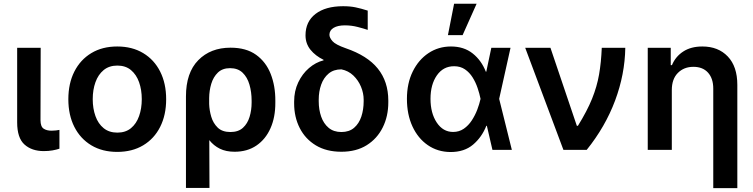

<svg xmlns="http://www.w3.org/2000/svg" viewBox="-20 -801 4025 1026"><path d="M71.7 -545.5H197.4L196.4 -158.7Q196.7 -124.3 213.1 -113.5Q229.4 -102.6 255.3 -102.6Q268.5 -102.6 279.5 -104Q290.5 -105.5 297.6 -106.9V-6.4Q281.6 -1.1 260.5 2.7Q239.3 6.4 214.1 6.4Q149.9 6.4 110.8 -28.8Q71.7 -63.9 71.7 -147Z M606.5 10.7Q526.6 10.7 468 -24.5Q409.4 -59.7 377.3 -123Q345.2 -186.4 345.2 -270.6Q345.2 -355.1 377.3 -418.5Q409.4 -481.9 468 -517.2Q526.6 -552.6 606.5 -552.6Q686.4 -552.6 745.2 -517.2Q804 -481.9 835.9 -418.5Q867.9 -355.1 867.9 -270.6Q867.9 -186.4 835.9 -123Q804 -59.7 745.2 -24.5Q686.4 10.7 606.5 10.7ZM607.2 -92.3Q650.9 -92.3 679.9 -116.1Q708.8 -139.9 723.2 -180.6Q737.6 -221.2 737.6 -271Q737.6 -321 723.2 -361.7Q708.8 -402.3 679.9 -426.5Q650.9 -450.6 607.2 -450.6Q563.2 -450.6 533.9 -426.5Q504.6 -402.3 490.1 -361.7Q475.5 -321 475.5 -271Q475.5 -221.2 490.1 -180.6Q504.6 -139.9 533.9 -116.1Q563.2 -92.3 607.2 -92.3Z M973.7 203.1V-285.5Q973.7 -412.3 1039.4 -479.2Q1105.1 -546.2 1212 -546.2Q1295.5 -546.2 1348.4 -508.2Q1401.3 -470.2 1426.5 -405.9Q1451.7 -341.6 1451.3 -262.8V-252.8Q1451.7 -174.7 1425.4 -115.6Q1399.1 -56.5 1350.3 -23.3Q1301.5 9.9 1233.7 9.9Q1187.5 9.9 1154.7 -6.4Q1121.8 -22.7 1098.4 -52.2L1099.4 203.1ZM1097.7 -245.4Q1098.7 -212 1108.8 -177.4Q1119 -142.8 1143.3 -119.1Q1167.6 -95.5 1211.3 -95.5Q1253.6 -95.5 1278.2 -118.1Q1302.9 -140.6 1313.7 -176.7Q1324.6 -212.7 1324.6 -252.8V-262.8Q1324.6 -309.3 1313 -348.9Q1301.5 -388.5 1276.3 -412.6Q1251.1 -436.8 1209.2 -436.8Q1169 -436.8 1144.5 -413.4Q1120 -389.9 1109 -353.3Q1098 -316.8 1097.7 -276.6Z M1612.6 -612.2Q1612.6 -685.4 1666 -726.6Q1719.5 -767.8 1813.6 -767.8Q1851.6 -767.8 1880.3 -761.7Q1909.1 -755.7 1945 -744.3V-641.3Q1925.1 -648.1 1891.7 -656.8Q1858.3 -665.5 1822.8 -665.5Q1784.8 -665.5 1762.6 -652.2Q1740.4 -638.8 1740.4 -615.1Q1740.4 -599.8 1756.6 -581.1Q1772.7 -562.5 1827.4 -543.3Q1943.5 -503.6 1999.1 -434.3Q2054.7 -365.1 2055 -264.2V-254.3Q2055 -179.7 2025.2 -119.9Q1995.4 -60 1939.5 -25Q1883.5 9.9 1804.3 9.9Q1724.4 9.9 1668 -24.1Q1611.5 -58.2 1581.7 -116.8Q1551.8 -175.4 1551.8 -248.6V-258.5Q1551.8 -314.3 1573.5 -360.3Q1595.2 -406.2 1631 -437.1Q1666.9 -468 1709.2 -478.7L1708.8 -481.5Q1665.5 -502.5 1639 -535.3Q1612.6 -568.2 1612.6 -612.2ZM1683.2 -268.8V-259.9Q1683.2 -215.2 1696.2 -177.9Q1709.2 -140.6 1736 -118.1Q1762.8 -95.5 1804.3 -95.5Q1845.9 -95.5 1872.2 -118.1Q1898.4 -140.6 1910.9 -178.1Q1923.3 -215.6 1923.3 -259.9V-268.8Q1923.3 -302.9 1909.1 -337.4Q1894.9 -371.8 1868.3 -397.4Q1841.6 -422.9 1804.3 -430.4Q1762.8 -430.4 1736 -407.8Q1709.2 -385.3 1696.2 -348.5Q1683.2 -311.8 1683.2 -268.8Z M2386.7 11.4Q2318.2 10.7 2265.8 -25.6Q2213.4 -61.8 2183.9 -125.7Q2154.5 -189.6 2154.5 -272.7Q2154.5 -355.5 2185.4 -418.5Q2216.3 -481.5 2269.5 -517Q2322.8 -552.6 2389.9 -552.6Q2459.2 -552.6 2505.9 -515.4Q2552.6 -478.3 2576.3 -417.6H2578.5L2605.5 -545.5H2708.1L2647.4 -272.7L2715.2 0H2611.5L2581.7 -128.6H2578.8Q2555 -68.2 2508 -28.2Q2460.9 11.7 2386.7 11.4ZM2547.9 -272.7 2547.6 -274.1Q2542.3 -300.8 2532.1 -330.8Q2522 -360.8 2505.5 -387.3Q2489 -413.7 2464.7 -430.4Q2440.3 -447.1 2406.6 -447.1Q2348.7 -447.1 2314.6 -398.3Q2280.5 -349.4 2280.5 -273.1Q2280.5 -196.4 2313.9 -146.1Q2347.3 -95.9 2401.3 -95.9Q2433.6 -95.9 2458.5 -113.1Q2483.3 -130.3 2501.1 -157.5Q2518.8 -184.7 2530.4 -215Q2541.9 -245.4 2547.6 -271.3ZM2373.6 -613.3 2406.6 -781.2H2527L2452.1 -613.3Z M2990.8 0 2786.6 -545.5H2921.5L3062.5 -128.6H3068.2Q3117.5 -208.1 3143.8 -273.3Q3170.1 -338.4 3181.3 -403.1Q3192.5 -467.7 3195.7 -545.5H3321.4Q3319.2 -403.8 3267 -263.8Q3214.8 -123.9 3115.1 0Z M3570 -319.6V0H3441.4V-545.5H3564.3V-452.8H3570.7Q3589.5 -498.6 3630.9 -525.6Q3672.2 -552.6 3733.3 -552.6Q3818.2 -552.6 3869.1 -499.1Q3920.1 -445.7 3920.1 -347.3V204.5H3791.5V-327.4Q3791.5 -381.7 3763.5 -412.8Q3735.4 -443.9 3685.4 -443.9Q3634.9 -443.9 3602.5 -411.4Q3570 -378.9 3570 -319.6Z"/></svg>

Font: Inter UI Semi Bold
Style: Regular
Weight: 600
Designer: Rasmus Andersson
Foundry: rsms
Version: 3.2;8d6f07862